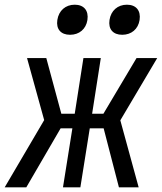

<svg xmlns="http://www.w3.org/2000/svg" viewBox="-49 -797 689 817"><path d="M471 -649C510 -649 539 -673 545 -712C551 -752 530 -777 491 -777C452 -777 423 -752 417 -712C411 -673 432 -649 471 -649ZM249 -649C288 -649 317 -673 323 -712C329 -752 308 -777 269 -777C230 -777 201 -752 195 -712C189 -673 210 -649 249 -649ZM-29 0H63L209 -251H259L219 0H293L333 -251H392L457 0H541L463 -285L620 -550H532L391 -313H343L380 -550H306L269 -313H212L148 -550H66L139 -286Z"/></svg>

Font: JetBrains Mono
Style: Italic
Weight: 400
Italic angle: -9°
Monospace: yes
Designer: Philipp Nurullin, Konstantin Bulenkov
Foundry: JetBrains
Version: Version 2.305